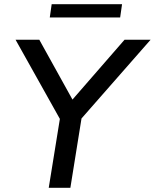

<svg xmlns="http://www.w3.org/2000/svg" viewBox="-20 -894 737 914"><path d="M212 0 265 -328 54 -705H167L325 -420L573 -705H697L368 -330L315 0ZM217 -811 226 -874H561L552 -811Z"/></svg>

Font: Nunito Sans SemiBold
Style: Italic
Weight: 600
Italic angle: -9°
Designer: Vernon Adams
Foundry: Vernon Adams
Version: Version 3.006; ttfautohint (v1.8.3)